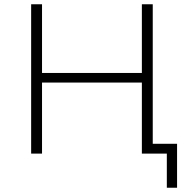

<svg xmlns="http://www.w3.org/2000/svg" viewBox="-20 -720 883 900"><path d="M696 -46H810V160H762V0H645V-333H177V0H126V-700H177V-378H645V-700H696Z"/></svg>

Font: mBank Light
Style: Regular
Weight: 300
Designer: Julieta Ulanovsky
Foundry: Julieta Ulanovsky
Version: Version 7.200;PS 007.200;hotconv 1.0.88;makeotf.lib2.5.64775